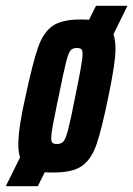

<svg xmlns="http://www.w3.org/2000/svg" viewBox="-58 -585 458 660"><path d="M332 -467Q339 -447 339 -416Q339 -370 315 -255Q291 -137 273 -86.5Q255 -36 223 -14Q191 8 126 8Q105 8 96 7L72 55H-38L11 -44Q5 -62 5 -88Q5 -146 30 -255Q55 -371 73 -422.5Q91 -474 123 -496Q155 -518 218 -518Q239 -518 248 -517L272 -565H380ZM226 -398Q226 -412 221.5 -416Q217 -420 206 -420Q191 -420 184 -411Q177 -402 169 -371Q161 -340 144 -255L138 -227Q129 -184 123.5 -153.5Q118 -123 118 -111Q118 -98 122.5 -94Q127 -90 138 -90Q153 -90 160.5 -99Q168 -108 176.5 -140.5Q185 -173 201 -255Q226 -376 226 -398Z"/></svg>

Font: Saira Ultra Condensed ExtraBold
Style: Italic
Weight: 800
Width: 1
Italic angle: -12°
Designer: Hector Gatti with collaboration of the Omnibus-Type team
Foundry: Omnibus-Type
Version: Version 1.001; ttfautohint (v1.8)